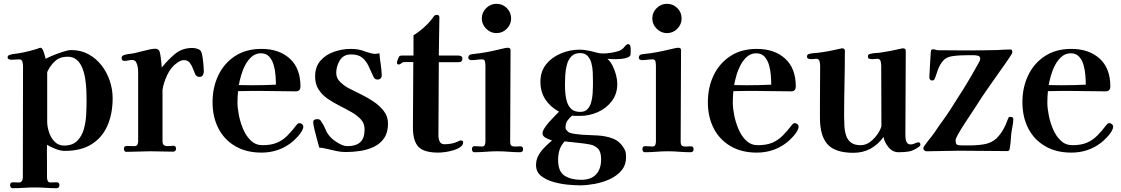

<svg xmlns="http://www.w3.org/2000/svg" viewBox="-20 -796 5893 1009"><path d="M435 -266Q435 -287 434 -316.5Q433 -346 428.5 -377.5Q424 -409 413.5 -436.5Q403 -464 384 -481Q365 -498 335 -498Q295 -498 269.5 -475Q244 -452 228 -417V-156Q228 -131 237.5 -101.5Q247 -72 267 -51.5Q287 -31 317 -31Q361 -31 385.5 -55.5Q410 -80 420.5 -117Q431 -154 433 -194.5Q435 -235 435 -266ZM572 -280Q572 -199 545 -136.5Q518 -74 462 -38.5Q406 -3 320 -3Q298 -3 271.5 -13.5Q245 -24 227 -35Q227 -13 226.5 9.5Q226 32 227 55V136Q227 145 230.5 154Q234 163 245 163Q253 163 261.5 162.5Q270 162 278 162Q292 162 292 177Q292 193 277 193Q249 193 221 191Q193 189 164 189Q135 189 105 191Q75 193 46 193Q39 193 36 187.5Q33 182 33 177Q33 162 48 162Q56 162 64 162.5Q72 163 79 163Q90 163 95 155.5Q100 148 100 138Q100 -8 100.5 -154.5Q101 -301 101 -447Q101 -458 98 -471Q95 -484 80 -484Q70 -484 60.5 -483Q51 -482 41 -482Q35 -482 27.5 -484.5Q20 -487 20 -495Q20 -501 24 -504Q28 -507 33 -508Q44 -512 56 -513Q68 -514 79 -516Q130 -525 177 -540Q181 -542 185 -543.5Q189 -545 193 -545Q200 -545 205.5 -533Q211 -521 214.5 -507Q218 -493 220 -487Q234 -495 260 -505.5Q286 -516 312.5 -524.5Q339 -533 354 -533Q405 -533 445 -511Q485 -489 513.5 -452.5Q542 -416 557 -371Q572 -326 572 -280Z M1051 -419Q1051 -409 1045.5 -400.5Q1040 -392 1029 -392Q1012 -392 1006 -406Q1000 -419 993.5 -436.5Q987 -454 976.5 -467Q966 -480 947 -480Q937 -480 928 -476Q919 -472 911 -466Q879 -444 859.5 -403.5Q840 -363 834 -324V-325Q834 -288 834 -251Q834 -214 834 -177V-54Q834 -37 843.5 -32Q853 -27 866.5 -28.5Q880 -30 891 -30Q905 -30 905 -15Q905 1 889 1Q859 1 829 0Q799 -1 769 -1Q738 -1 707 0.5Q676 2 644 2Q637 2 634 -3.5Q631 -9 631 -14Q631 -29 647 -29Q657 -29 666.5 -28.5Q676 -28 686 -28Q698 -28 702 -36Q706 -44 706 -54Q706 -125 706 -197Q706 -269 706 -340Q706 -359 706 -378Q706 -397 706 -416Q706 -427 704 -442Q702 -457 695.5 -469Q689 -481 674 -481Q664 -481 654.5 -478.5Q645 -476 634 -476Q619 -476 619 -491Q619 -502 630 -506Q644 -511 659 -512.5Q674 -514 688 -517Q701 -520 722 -525.5Q743 -531 763.5 -535.5Q784 -540 795 -540Q810 -540 817 -529Q820 -524 823 -505.5Q826 -487 828 -468Q830 -449 830 -441Q861 -480 899 -512Q937 -544 991 -544Q1005 -544 1020.5 -538.5Q1036 -533 1040 -517Q1045 -498 1048 -468.5Q1051 -439 1051 -419Z M1430 -351Q1430 -371 1428 -399Q1426 -427 1418.5 -453.5Q1411 -480 1395 -498Q1379 -516 1351 -516Q1324 -516 1303.5 -498.5Q1283 -481 1269 -454.5Q1255 -428 1247 -399.5Q1239 -371 1235 -349Q1252 -349 1268.5 -348.5Q1285 -348 1301 -348Q1366 -348 1430 -351ZM1574 -130Q1574 -127 1572.5 -121.5Q1571 -116 1569 -113Q1562 -97 1543 -76.5Q1524 -56 1509 -45Q1442 6 1354 6Q1275 6 1217 -27.5Q1159 -61 1128 -121Q1097 -181 1097 -259Q1097 -337 1127.5 -400.5Q1158 -464 1215.5 -501.5Q1273 -539 1354 -539Q1447 -539 1503 -488Q1559 -437 1559 -342Q1559 -316 1535 -316Q1491 -316 1447 -317Q1403 -318 1359 -318Q1327 -318 1295 -318Q1263 -318 1231 -317Q1228 -287 1228 -256Q1228 -228 1235.5 -190Q1243 -152 1258.5 -116Q1274 -80 1299 -56.5Q1324 -33 1360 -33Q1405 -33 1435.5 -46Q1466 -59 1490 -83Q1514 -107 1539 -140Q1542 -144 1545.5 -146.5Q1549 -149 1554 -149Q1561 -149 1567.5 -143.5Q1574 -138 1574 -130Z M2019 -147Q2019 -100 1999 -70.5Q1979 -41 1946 -25Q1913 -9 1874.5 -3Q1836 3 1798 3Q1773 3 1749 -2Q1725 -7 1701 -13Q1691 -15 1680 -17.5Q1669 -20 1658 -20Q1654 -34 1646.5 -61.5Q1639 -89 1632.5 -115.5Q1626 -142 1626 -153Q1626 -164 1633 -167Q1640 -170 1648 -170Q1660 -170 1666 -161Q1681 -140 1690 -117Q1699 -94 1718 -74Q1732 -59 1758.5 -43.5Q1785 -28 1806 -28Q1851 -28 1873.5 -49Q1896 -70 1896 -116Q1896 -147 1877 -168Q1858 -189 1828.5 -206Q1799 -223 1766 -239.5Q1733 -256 1703.5 -276Q1674 -296 1655 -324.5Q1636 -353 1636 -394Q1636 -445 1664 -477Q1692 -509 1735.5 -524Q1779 -539 1823 -539Q1843 -539 1862 -536Q1881 -533 1900 -525Q1909 -522 1924.5 -517.5Q1940 -513 1949 -513Q1962 -513 1974 -516Q1976 -488 1980.5 -460Q1985 -432 1986 -404V-401Q1987 -391 1980.5 -384.5Q1974 -378 1965 -378Q1955 -378 1950.5 -382Q1946 -386 1942 -394Q1929 -423 1916.5 -449.5Q1904 -476 1883.5 -493Q1863 -510 1825 -510Q1785 -510 1766 -479Q1747 -448 1747 -413Q1747 -385 1768 -365Q1789 -345 1811 -333Q1838 -319 1873.5 -302Q1909 -285 1942 -263Q1975 -241 1997 -212.5Q2019 -184 2019 -147Z M2414 -48Q2414 -34 2399.5 -23.5Q2385 -13 2363.5 -6.5Q2342 0 2320 3Q2298 6 2283 6Q2208 6 2179 -24.5Q2150 -55 2150 -126Q2150 -212 2151 -298Q2152 -384 2152 -470H2106Q2096 -470 2089 -463.5Q2082 -457 2076 -457Q2066 -457 2066 -467Q2066 -471 2070 -482Q2074 -493 2076 -496Q2079 -502 2082 -503Q2085 -504 2091 -504H2153V-611Q2178 -625 2208 -652Q2238 -679 2254 -702Q2257 -707 2262 -712.5Q2267 -718 2274 -718Q2290 -718 2289 -704L2286 -504H2389Q2397 -504 2403.5 -500.5Q2410 -497 2410 -488Q2410 -469 2389 -469H2286L2284 -83Q2284 -67 2290.5 -52.5Q2297 -38 2316 -38Q2333 -38 2350.5 -41Q2368 -44 2383 -51Q2388 -53 2392.5 -55.5Q2397 -58 2402 -58Q2414 -58 2414 -48Z M2729 -12Q2729 4 2713 4Q2684 4 2654 1.5Q2624 -1 2594 -1Q2564 -1 2533.5 1.5Q2503 4 2473 4Q2466 4 2463 -1.5Q2460 -7 2460 -12Q2460 -28 2475 -28Q2485 -28 2494 -27Q2503 -26 2512 -26Q2524 -26 2527.5 -34Q2531 -42 2531 -52V-449Q2531 -459 2529 -471.5Q2527 -484 2513 -484Q2500 -484 2486 -482Q2472 -480 2458 -480Q2452 -480 2446.5 -483Q2441 -486 2441 -493Q2441 -506 2454 -510Q2465 -512 2477.5 -513.5Q2490 -515 2501 -516Q2536 -521 2569.5 -528.5Q2603 -536 2637 -544Q2640 -544 2643 -544.5Q2646 -545 2648 -545Q2663 -545 2663 -533Q2663 -413 2662 -292.5Q2661 -172 2661 -52Q2661 -34 2669 -29.5Q2677 -25 2689.5 -26Q2702 -27 2715 -27Q2729 -27 2729 -12ZM2666 -699Q2666 -668 2643.5 -645Q2621 -622 2589 -622Q2558 -622 2535 -645Q2512 -668 2512 -699Q2512 -731 2535 -753.5Q2558 -776 2589 -776Q2621 -776 2643.5 -753.5Q2666 -731 2666 -699Z M3139 41Q3139 2 3122.5 -15Q3106 -32 3079 -37Q3052 -42 3022 -45L2947 -53Q2927 -30 2920 -7Q2913 16 2913 45Q2913 105 2946.5 127Q2980 149 3034 149Q3086 149 3112.5 120.5Q3139 92 3139 41ZM3096 -375Q3096 -393 3095 -417Q3094 -441 3088 -464Q3082 -487 3068 -502Q3054 -517 3029 -517Q2999 -517 2982.5 -499.5Q2966 -482 2959 -455.5Q2952 -429 2950.5 -401Q2949 -373 2949 -352Q2949 -330 2951 -305Q2953 -280 2960.5 -258Q2968 -236 2984 -222Q3000 -208 3029 -208Q3054 -208 3067.5 -222.5Q3081 -237 3087 -259.5Q3093 -282 3094.5 -305Q3096 -328 3096 -346ZM3294 -512Q3294 -500 3278.5 -494Q3263 -488 3244.5 -486.5Q3226 -485 3217 -485Q3206 -485 3194.5 -485.5Q3183 -486 3172 -487Q3188 -473 3199.5 -450Q3211 -427 3217.5 -401.5Q3224 -376 3224 -355Q3224 -303 3195.5 -265Q3167 -227 3122 -207Q3077 -187 3029 -187Q3019 -187 3008 -187Q2997 -187 2986 -188Q2971 -175 2961.5 -161.5Q2952 -148 2952 -125Q2952 -117 2960 -108.5Q2968 -100 2975 -98Q2990 -93 3007 -91.5Q3024 -90 3039 -88Q3078 -86 3121 -84Q3164 -82 3201.5 -67.5Q3239 -53 3261 -13Q3267 -3 3268.5 7Q3270 17 3270 29Q3270 72 3245.5 100.5Q3221 129 3183.5 146Q3146 163 3104.5 170.5Q3063 178 3029 178Q3004 178 2965 174.5Q2926 171 2887.5 160Q2849 149 2823 128Q2797 107 2797 71Q2797 43 2810 20Q2823 -3 2842.5 -22.5Q2862 -42 2881 -58Q2869 -61 2850 -70.5Q2831 -80 2831 -95Q2831 -106 2841 -122Q2851 -138 2866 -155Q2881 -172 2895.5 -186.5Q2910 -201 2918 -209Q2872 -234 2846 -273.5Q2820 -313 2820 -366Q2820 -421 2850.5 -458.5Q2881 -496 2928.5 -515.5Q2976 -535 3025 -535Q3039 -535 3054 -533Q3069 -531 3083 -528Q3099 -524 3115 -519.5Q3131 -515 3148 -515Q3186 -515 3225 -526Q3248 -532 3260 -548Q3272 -564 3281 -564Q3290 -564 3292.5 -553.5Q3295 -543 3294.5 -530.5Q3294 -518 3294 -512Z M3625 -12Q3625 4 3609 4Q3580 4 3550 1.5Q3520 -1 3490 -1Q3460 -1 3429.5 1.5Q3399 4 3369 4Q3362 4 3359 -1.5Q3356 -7 3356 -12Q3356 -28 3371 -28Q3381 -28 3390 -27Q3399 -26 3408 -26Q3420 -26 3423.5 -34Q3427 -42 3427 -52V-449Q3427 -459 3425 -471.5Q3423 -484 3409 -484Q3396 -484 3382 -482Q3368 -480 3354 -480Q3348 -480 3342.5 -483Q3337 -486 3337 -493Q3337 -506 3350 -510Q3361 -512 3373.5 -513.5Q3386 -515 3397 -516Q3432 -521 3465.5 -528.5Q3499 -536 3533 -544Q3536 -544 3539 -544.5Q3542 -545 3544 -545Q3559 -545 3559 -533Q3559 -413 3558 -292.5Q3557 -172 3557 -52Q3557 -34 3565 -29.5Q3573 -25 3585.5 -26Q3598 -27 3611 -27Q3625 -27 3625 -12ZM3562 -699Q3562 -668 3539.5 -645Q3517 -622 3485 -622Q3454 -622 3431 -645Q3408 -668 3408 -699Q3408 -731 3431 -753.5Q3454 -776 3485 -776Q3517 -776 3539.5 -753.5Q3562 -731 3562 -699Z M4033 -351Q4033 -371 4031 -399Q4029 -427 4021.5 -453.5Q4014 -480 3998 -498Q3982 -516 3954 -516Q3927 -516 3906.5 -498.5Q3886 -481 3872 -454.5Q3858 -428 3850 -399.5Q3842 -371 3838 -349Q3855 -349 3871.5 -348.5Q3888 -348 3904 -348Q3969 -348 4033 -351ZM4177 -130Q4177 -127 4175.5 -121.5Q4174 -116 4172 -113Q4165 -97 4146 -76.5Q4127 -56 4112 -45Q4045 6 3957 6Q3878 6 3820 -27.5Q3762 -61 3731 -121Q3700 -181 3700 -259Q3700 -337 3730.5 -400.5Q3761 -464 3818.5 -501.5Q3876 -539 3957 -539Q4050 -539 4106 -488Q4162 -437 4162 -342Q4162 -316 4138 -316Q4094 -316 4050 -317Q4006 -318 3962 -318Q3930 -318 3898 -318Q3866 -318 3834 -317Q3831 -287 3831 -256Q3831 -228 3838.5 -190Q3846 -152 3861.5 -116Q3877 -80 3902 -56.5Q3927 -33 3963 -33Q4008 -33 4038.5 -46Q4069 -59 4093 -83Q4117 -107 4142 -140Q4145 -144 4148.5 -146.5Q4152 -149 4157 -149Q4164 -149 4170.5 -143.5Q4177 -138 4177 -130Z M4817 -37Q4817 -29 4807 -23Q4780 -4 4757 0Q4734 4 4702 4Q4671 4 4649.5 -22Q4628 -48 4623 -76Q4594 -36 4554.5 -14.5Q4515 7 4465 7Q4369 7 4329 -37.5Q4289 -82 4289 -176V-243Q4289 -295 4289.5 -346.5Q4290 -398 4290 -450Q4290 -461 4287 -474Q4284 -487 4269 -487Q4263 -487 4257.5 -486Q4252 -485 4246 -485Q4239 -485 4230 -487Q4221 -489 4221 -498Q4221 -506 4224.5 -509Q4228 -512 4234 -513Q4245 -516 4258 -517Q4271 -518 4282 -519Q4337 -526 4395 -540Q4401 -542 4406 -542Q4420 -542 4420 -529Q4420 -443 4418 -356.5Q4416 -270 4416 -184Q4416 -160 4417.5 -133.5Q4419 -107 4426.5 -84Q4434 -61 4452 -47Q4470 -33 4502 -33Q4536 -33 4564 -59.5Q4592 -86 4605 -114Q4606 -116 4609 -123.5Q4612 -131 4612 -132Q4612 -212 4611.5 -291.5Q4611 -371 4611 -450Q4611 -461 4608 -474Q4605 -487 4590 -487Q4584 -487 4578 -486Q4572 -485 4565 -485Q4558 -485 4549.5 -487Q4541 -489 4541 -498Q4541 -506 4544.5 -509Q4548 -512 4554 -513Q4565 -516 4578 -517Q4591 -518 4603 -519Q4659 -527 4714 -540Q4717 -541 4719.5 -541.5Q4722 -542 4725 -542Q4740 -542 4740 -529Q4740 -420 4739 -310.5Q4738 -201 4738 -91Q4738 -81 4739 -68.5Q4740 -56 4746 -46.5Q4752 -37 4766 -37Q4777 -37 4788 -42.5Q4799 -48 4807 -48Q4812 -48 4814.5 -44.5Q4817 -41 4817 -37Z M5305 -171Q5305 -151 5300.5 -130Q5296 -109 5294 -89Q5293 -73 5291 -51Q5289 -29 5286 -14Q5285 -2 5273 -2Q5211 -2 5148.5 -3Q5086 -4 5024 -4Q4981 -4 4937 -2.5Q4893 -1 4849 -1Q4842 -1 4837 -6Q4832 -11 4832 -18Q4832 -21 4840 -32.5Q4848 -44 4859 -58Q4870 -72 4879.5 -84Q4889 -96 4892 -101Q4911 -130 4931.5 -158Q4952 -186 4971 -215Q5010 -275 5048.5 -337Q5087 -399 5121 -462Q5125 -468 5128 -474.5Q5131 -481 5131 -488Q5131 -502 5115 -504Q5105 -506 5093 -506Q5081 -506 5070 -506Q5050 -506 5028 -505Q5006 -504 4986 -501Q4958 -497 4943 -483.5Q4928 -470 4916 -446Q4910 -433 4905.5 -419.5Q4901 -406 4896 -392Q4894 -385 4890.5 -379Q4887 -373 4879 -373Q4864 -373 4864 -391V-394Q4865 -417 4866.5 -439.5Q4868 -462 4869 -484Q4870 -495 4870.5 -506Q4871 -517 4872 -527Q4873 -537 4883 -537Q4890 -537 4897 -534.5Q4904 -532 4911 -532Q4947 -532 4984.5 -531.5Q5022 -531 5057 -531Q5098 -531 5139 -531.5Q5180 -532 5221 -533Q5238 -534 5255.5 -535Q5273 -536 5290 -536Q5300 -536 5300 -523Q5300 -516 5296 -511Q5281 -487 5264 -463Q5247 -439 5230 -415Q5200 -372 5169 -328Q5138 -284 5110 -239Q5103 -228 5086 -202.5Q5069 -177 5049.5 -147Q5030 -117 5016 -92.5Q5002 -68 5002 -59Q5002 -40 5009 -36Q5016 -32 5033 -32H5069Q5105 -31 5147 -37Q5189 -43 5217 -69Q5237 -89 5252 -115Q5267 -141 5275 -166Q5277 -171 5279.5 -176.5Q5282 -182 5288 -182Q5293 -182 5299 -180Q5305 -178 5305 -171Z M5686 -351Q5686 -371 5684 -399Q5682 -427 5674.5 -453.5Q5667 -480 5651 -498Q5635 -516 5607 -516Q5580 -516 5559.5 -498.5Q5539 -481 5525 -454.5Q5511 -428 5503 -399.5Q5495 -371 5491 -349Q5508 -349 5524.5 -348.5Q5541 -348 5557 -348Q5622 -348 5686 -351ZM5830 -130Q5830 -127 5828.5 -121.5Q5827 -116 5825 -113Q5818 -97 5799 -76.5Q5780 -56 5765 -45Q5698 6 5610 6Q5531 6 5473 -27.5Q5415 -61 5384 -121Q5353 -181 5353 -259Q5353 -337 5383.5 -400.5Q5414 -464 5471.5 -501.5Q5529 -539 5610 -539Q5703 -539 5759 -488Q5815 -437 5815 -342Q5815 -316 5791 -316Q5747 -316 5703 -317Q5659 -318 5615 -318Q5583 -318 5551 -318Q5519 -318 5487 -317Q5484 -287 5484 -256Q5484 -228 5491.5 -190Q5499 -152 5514.5 -116Q5530 -80 5555 -56.5Q5580 -33 5616 -33Q5661 -33 5691.5 -46Q5722 -59 5746 -83Q5770 -107 5795 -140Q5798 -144 5801.5 -146.5Q5805 -149 5810 -149Q5817 -149 5823.5 -143.5Q5830 -138 5830 -130Z"/></svg>

Font: Kaisei Tokumin
Style: Bold
Weight: 700
Designer: Font-Kai, 金井和夫
Foundry: KAZUO KANAI
Version: Version 5.003